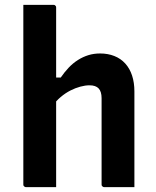

<svg xmlns="http://www.w3.org/2000/svg" viewBox="-20 -770 640 790"><path d="M87 0Q84 0 81.5 -1.5Q79 -3 77.5 -5Q76 -7 76 -11Q76 -91 76 -171Q76 -251 76 -331.5Q76 -412 76 -492Q76 -572 76 -652Q76 -680 76 -705Q76 -730 76 -750Q101 -750 121.5 -750Q142 -750 161.5 -750Q181 -750 200 -750Q204 -750 206 -748.5Q208 -747 209.5 -745Q211 -743 211 -739Q211 -647 211 -554.5Q211 -462 211 -369.5Q211 -277 211 -184.5Q211 -92 211 0Q189 0 169.5 0Q150 0 129.5 0Q109 0 87 0ZM195 -333V-451H230Q245 -473 262.5 -491.5Q280 -510 300.5 -523Q321 -536 343.5 -543Q366 -550 392 -550Q424 -550 450.5 -539.5Q477 -529 495.5 -508.5Q514 -488 523.5 -459Q533 -430 533 -394Q533 -346 533 -297Q533 -248 533 -199Q533 -150 533 -100Q533 -75 533 -50Q533 -25 533 0Q500 0 471.5 0Q443 0 409 0Q406 0 403.5 -1.5Q401 -3 399.5 -5Q398 -7 398 -11Q398 -70 398 -129Q398 -188 398 -247.5Q398 -307 398 -366Q398 -393 386 -406Q374 -419 348 -419Q331 -419 310.5 -413.5Q290 -408 269.5 -397.5Q249 -387 230 -371Q211 -355 195 -333Z"/></svg>

Font: RecMonoLinear Nerd Font Mono
Style: Bold
Weight: 700
Monospace: yes
Version: Version 1.085; ttfautohint (v1.8.4.7-5d5b);Nerd Fonts 3.2.1